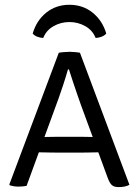

<svg xmlns="http://www.w3.org/2000/svg" viewBox="-20 -758 567 784"><path d="M220 -542.5Q226 -544 240.5 -545.2Q255 -546.5 264.5 -546.5Q273.5 -546.5 287 -545.2Q300.5 -544 306.5 -542.5L508.5 -3.5Q500 1.5 488.5 3.8Q477 6 464 6Q446.5 6 437.2 -1.8Q428 -9.5 419.5 -32.5L311 -328Q304 -347 295 -373.5Q286 -400 277 -426.8Q268 -453.5 261.5 -474.5H257.5Q249 -444.5 237.8 -410.5Q226.5 -376.5 219.5 -357L88.5 1Q81.5 2.5 72.5 3.2Q63.5 4 55.5 4Q45.5 4 36.2 2.5Q27 1 20.5 -1L18 -4.5ZM203.5 -135Q200.5 -135 184.8 -135.2Q169 -135.5 153.5 -135.8Q138 -136 134 -136H104L129 -198.5H156Q160 -198.5 173 -198.8Q186 -199 199 -199.2Q212 -199.5 215 -199.5H311Q314.5 -199.5 326 -199.2Q337.5 -199 349 -198.8Q360.5 -198.5 364.5 -198.5H392.5L416.5 -136H385Q382 -136 367.8 -135.8Q353.5 -135.5 339 -135.2Q324.5 -135 321.5 -135ZM414 -621Q406.5 -612.5 394.5 -608Q382.5 -603.5 370.5 -603Q358 -634.5 328.2 -651.2Q298.5 -668 263.5 -668Q228.5 -668 198.8 -651.2Q169 -634.5 156.5 -603Q144.5 -603.5 132.5 -608Q120.5 -612.5 113.5 -621Q129 -674.5 169 -706.5Q209 -738.5 263.5 -738.5Q318 -738.5 358 -706.5Q398 -674.5 414 -621Z"/></svg>

Font: Signika SC
Style: Regular
Weight: 300
Designer: Anna Giedryś
Foundry: Anna Giedryś
Version: Version 2.000